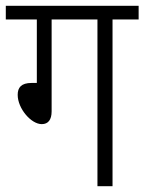

<svg xmlns="http://www.w3.org/2000/svg" viewBox="-20 -642 498 662"><path d="M158 -575H316V0H368V-575H458V-622H0V-575H107V-356H89C53 -356 41 -340 41 -315C41 -268 87 -214 124 -214C146 -214 158 -229 158 -258Z"/></svg>

Font: Noto Sans Devanagari Condensed Light
Style: Regular
Weight: 300
Width: 3
Designer: Jelle Bosma - Monotype Design Team
Foundry: Monotype Imaging Inc.
Version: Version 2.004